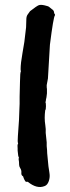

<svg xmlns="http://www.w3.org/2000/svg" viewBox="-20 -704 280 773"><path d="M78 -535 85 -594 86 -625Q86 -638 91 -645L101 -659Q128 -680 136 -683Q144 -686 159.5 -682.5Q175 -679 178 -676L189 -667Q198 -662 198 -651Q203 -645 201 -642Q195 -635 181 -524L173 -388L168 -361Q168 -348 169 -346V-328Q167 -308 165 -303Q165 -298 163 -292Q165 -290 165 -276.5Q165 -263 162 -260Q160 -244 160 -229.5Q160 -215 162.5 -199.5Q165 -184 164 -169L168 -131V-116Q170 -98 170 -87L175 -35L179 -8Q182 9 176.5 25Q171 41 160 45Q129 58 92 28H84Q77 20 73 6Q65 2 66 -8Q67 -18 62 -26Q57 -34 57 -40Q57 -53 55 -63L56 -71Q53 -74 53 -80L51 -98V-106Q51 -114 50.5 -117Q50 -120 53 -127Q50 -131 52 -156Q58 -233 58 -262L59 -286V-315Q60 -339 60.5 -376Q61 -413 64 -416L63 -425Q63 -449 70.5 -490.5Q78 -532 78 -535Z"/></svg>

Font: Caveat Brush
Style: Regular
Weight: 400
Designer: Pablo Impallari
Foundry: Creative Lab NY
Version: Version 1.096; ttfautohint (v1.3)